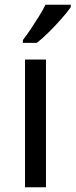

<svg xmlns="http://www.w3.org/2000/svg" viewBox="-20 -786 317 806"><path d="M173 0H85V-536H173ZM277 -756Q265 -738 240 -709.5Q215 -681 186.5 -652.5Q158 -624 134 -606H76V-618Q91 -637 108.5 -663Q126 -689 143 -716.5Q160 -744 171 -766H277Z"/></svg>

Font: Noto Sans Marchen
Style: Regular
Weight: 400
Designer: Monotype Design Team
Foundry: Monotype Imaging Inc.
Version: Version 2.003; ttfautohint (v1.8.4.7-5d5b)